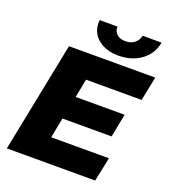

<svg xmlns="http://www.w3.org/2000/svg" viewBox="-160 -1028 1024 1146"><g transform="rotate(20 352.0 -454.5)"><path d="M673 -547H320L297 -429H608L579 -281H267L242 -153H609L577 0H16L156 -700H704ZM451 -748C399 -748 357 -761 324 -787C291 -813 274 -848 274 -892C274 -899 274 -905 275 -909H388C387 -889 394 -873 407 -861C420 -849 438 -843 461 -843C484 -843 504 -849 519 -861C534 -873 544 -889 548 -909H668C659 -860 635 -821 596 -792C557 -763 508 -748 451 -748Z"/></g></svg>

Font: My Font
Style: Italic
Weight: 500
Designer: Julieta Ulanovsky
Foundry: Julieta Ulanovsky
Version: ""